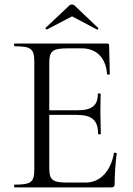

<svg xmlns="http://www.w3.org/2000/svg" viewBox="-20 -814 577 834"><path d="M184 -686 293 -743 401 -686C404 -683 410 -691 406 -693L304 -790C298 -796 287 -796 281 -790L178 -693C175 -691 182 -685 184 -686ZM475 -149C461 -70 415 -21 352 -21H272C207 -21 194 -33 194 -85V-315H313C380 -315 406 -291 406 -233C406 -229 418 -229 418 -233C418 -266 416 -294 416 -325C416 -349 417 -366 417 -406C417 -409 405 -409 405 -406C405 -356 380 -335 316 -335H194V-539C194 -592 207 -604 274 -604H335C399 -604 440 -563 445 -492C445 -489 457 -489 457 -492L454 -616C454 -622 452 -625 445 -625H44C40 -625 40 -613 44 -613C117 -613 129 -601 129 -544V-81C129 -23 117 -12 44 -12C40 -12 40 0 44 0H463C474 0 478 -4 478 -15C478 -57 482 -112 487 -147C487 -151 476 -152 475 -149Z"/></svg>

Font: Cormorant SC
Style: Regular
Weight: 400
Designer: Christian Thalmann (Catharsis Fonts)
Version: Version 1.000;PS 001.000;hotconv 1.0.70;makeotf.lib2.5.58329